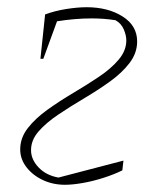

<svg xmlns="http://www.w3.org/2000/svg" viewBox="-20 -505 431 532"><path d="M160 7Q127 7 99 -6Q71 -19 53.5 -41.5Q36 -64 36 -91Q36 -123 57 -150Q78 -177 111.5 -201Q145 -225 183 -247.5Q221 -270 254.5 -292.5Q288 -315 309 -340Q330 -365 330 -393Q330 -407 323 -423.5Q316 -440 300 -449Q268 -454 234 -454Q211 -454 187 -452Q163 -450 138 -446L100 -342H92L105 -465Q132 -475 163.5 -480Q195 -485 220 -485Q279 -485 319.5 -459.5Q360 -434 360 -390Q360 -358 339 -330.5Q318 -303 284.5 -279Q251 -255 213 -232.5Q175 -210 141.5 -187.5Q108 -165 87 -141Q66 -117 66 -89Q66 -63 87 -41Q108 -19 142 -13L322 -60L319 -33Q297 -22 267.5 -12.5Q238 -3 209.5 2Q181 7 160 7Z"/></svg>

Font: Piazzolla Thin
Style: Italic
Weight: 100
Italic angle: -11.3°
Designer: Juan Pablo del Peral
Foundry: Huerta Tipografica
Version: Version 1.330